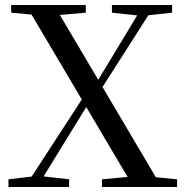

<svg xmlns="http://www.w3.org/2000/svg" viewBox="-20 -752 748 772"><path d="M14 0V-31L123 -44H144L258 -31V0ZM80 0 331 -386 357 -364H352L340 -343L129 0ZM390 0V-31L531 -44H562L692 -31V0ZM378 -380 351 -399H356L367 -418L557 -732H603ZM517 0 84 -732H197L630 0ZM25 -701V-732H325V-701L187 -689H155ZM430 -701V-732H672V-701L562 -689H542Z"/></svg>

Font: Noto Serif JP ExtraLight Medium
Style: Regular
Weight: 500
Version: Version 2.003-H1;hotconv 1.1.1;makeotfexe 2.6.0